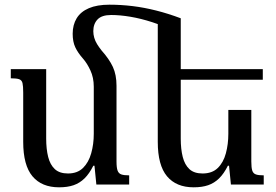

<svg xmlns="http://www.w3.org/2000/svg" viewBox="-20 -787 1179 819"><path d="M290 -643Q290 -681 307 -709Q324 -737 359 -752Q394 -767 447 -767Q496 -767 545.5 -761Q595 -755 646.5 -742Q698 -729 751 -709L723 -653Q677 -677 629 -692.5Q581 -708 536.5 -715.5Q492 -723 454 -723Q414 -723 396 -704Q378 -685 378 -654Q378 -640 382 -626Q386 -612 394 -599Q402 -586 413 -572Q446 -535 461.5 -501.5Q477 -468 477 -421V-98Q477 -72 481.5 -59.5Q486 -47 497.5 -43Q509 -39 531 -39V0H391L383 -80H378Q361 -46 340.5 -26Q320 -6 294 3Q268 12 232 12Q158 12 118.5 -35Q79 -82 79 -182V-392Q79 -420 76 -432.5Q73 -445 62 -449Q51 -453 26 -453V-492H177V-196Q177 -151 185.5 -117.5Q194 -84 214 -65.5Q234 -47 270 -47Q310 -47 334 -70.5Q358 -94 369 -133Q380 -172 380 -216V-417Q380 -456 365.5 -487Q351 -518 334 -537Q312 -562 301 -585.5Q290 -609 290 -643ZM1052 -318V-98Q1052 -72 1056 -59.5Q1060 -47 1071.5 -43Q1083 -39 1105 -39V0H965L957 -80H952Q935 -46 914.5 -26Q894 -6 868 3Q842 12 806 12Q732 12 692.5 -35Q653 -82 653 -182V-709H751V-196Q751 -151 759.5 -117.5Q768 -84 788 -65.5Q808 -47 844 -47Q885 -47 909 -70.5Q933 -94 943.5 -133Q954 -172 954 -216V-318ZM732 -447V-492H1101V-447Z"/></svg>

Font: Noto Serif Armenian
Style: Regular
Weight: 400
Designer: Monotype Design Team
Foundry: Monotype Imaging Inc.
Version: Version 2.007